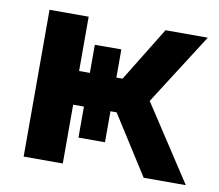

<svg xmlns="http://www.w3.org/2000/svg" viewBox="-62 -572 733 644"><g transform="rotate(10 304.5 -250.0)"><path d="M57 0V-500H190.3V-315H227V-410.7L317.3 -411V-315H338.3L452 -500H596L441 -257.3L609.3 0H465.7L338.3 -200.3H317.3V-94.7H227V-200.3H190.3V0Z"/></g></svg>

Font: Nata Sans
Style: Regular
Weight: 400
Designer: Daniel Uzquiano Cruz
Version: Version 1.001